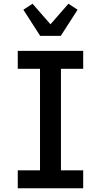

<svg xmlns="http://www.w3.org/2000/svg" viewBox="-20 -1007 540 1027"><path d="M75 0V-96H194V-639H75V-735H425V-639H306V-96H425V0ZM195 -815 105 -955 154 -987 250 -877 346 -987 395 -955 305 -815Z"/></svg>

Font: Iosevka Curly Slab
Style: Bold
Weight: 700
Monospace: yes
Designer: Belleve Invis
Foundry: Belleve Invis
Version: Version 22.1.2; ttfautohint (v1.8.4)